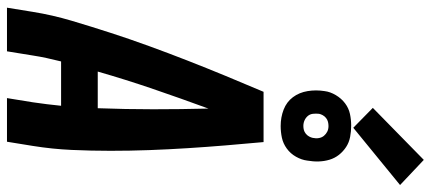

<svg xmlns="http://www.w3.org/2000/svg" viewBox="-362 -872 1234 550"><g transform="rotate(90 255.0 -597.0)"><path d="M2 0 14 -74Q23 -130 39.5 -185.5Q56 -241 74 -296.5Q92 -352 112 -407Q132 -462 153.5 -517Q175 -572 197.5 -626.5Q220 -681 243 -735H387Q392 -681 396.5 -626.5Q401 -572 404.5 -517Q408 -462 410 -407Q412 -352 412 -296.5Q412 -241 409.5 -185.5Q407 -130 398 -74L386 0H261L273 -74Q276 -94 278.5 -114.5Q281 -135 283 -155H156Q151 -135 146.5 -114.5Q142 -94 139 -74L127 0ZM290 -260Q293 -340 293 -419Q293 -498 291 -577Q262 -498 235 -419Q208 -340 185 -260ZM341 -784Q316 -784 294 -792.5Q272 -801 258.5 -819Q245 -837 241 -861Q237 -885 241 -910Q243 -926 252.5 -942Q262 -958 276 -968.5Q290 -979 306.5 -982.5Q323 -986 340 -986Q356 -986 372 -983Q388 -980 401 -971.5Q414 -963 423.5 -951Q433 -939 437.5 -924Q442 -909 442.5 -893Q443 -877 440 -860Q438 -844 429 -828Q420 -812 405.5 -801.5Q391 -791 374.5 -787.5Q358 -784 341 -784ZM341 -849Q347 -849 352.5 -850.5Q358 -852 363 -856Q368 -860 371 -865.5Q374 -871 375 -876Q377 -885 375.5 -893.5Q374 -902 369 -908Q364 -914 357 -917.5Q350 -921 341 -921Q335 -921 329 -919.5Q323 -918 318 -914Q313 -910 310 -904.5Q307 -899 306 -894Q305 -885 306 -876.5Q307 -868 312 -862Q317 -856 324.5 -852.5Q332 -849 341 -849ZM346 -992 289 -1048 438 -1194 510 -1126Z"/></g></svg>

Font: Iosevka Term Curly XBd Obl
Style: Regular
Weight: 800
Italic angle: -9°
Designer: Belleve Invis
Foundry: Belleve Invis
Version: Version 32.3.0